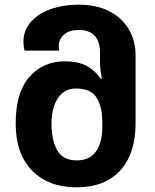

<svg xmlns="http://www.w3.org/2000/svg" viewBox="-20 -790 661 820"><path d="M307 10Q186 10 116.5 -62Q47 -134 47 -263Q47 -394 105 -461Q163 -528 257 -528Q315 -528 351 -508Q387 -488 410 -454H415Q412 -471 409.5 -489.5Q407 -508 407 -532V-567Q407 -611 385 -636.5Q363 -662 316 -662Q276 -662 253.5 -642.5Q231 -623 231 -594Q231 -583 233 -574H85Q80 -592 80 -611Q80 -660 111.5 -696Q143 -732 196.5 -751Q250 -770 316 -770Q391 -770 445.5 -742.5Q500 -715 529.5 -666Q559 -617 559 -553V-263Q559 -134 493.5 -62Q428 10 307 10ZM308 -105Q364 -105 390.5 -144Q417 -183 417 -248V-268Q417 -332 393 -372Q369 -412 304 -412Q255 -412 227.5 -371Q200 -330 200 -260Q200 -191 224.5 -148Q249 -105 308 -105Z"/></svg>

Font: Noto Sans Georgian Bold
Style: Regular
Weight: 700
Designer: Monotype Design Team, Akaki Razmadze
Foundry: Google LLC
Version: Version 2.005; ttfautohint (v1.8.4.7-5d5b)